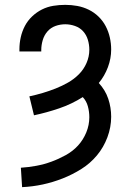

<svg xmlns="http://www.w3.org/2000/svg" viewBox="-20 -548 540 791"><path d="M71 223 66 143Q98 141 130 135Q162 129 192 118Q222 107 251 91Q280 75 301.5 51.5Q323 28 335.5 -2.5Q348 -33 348 -65Q348 -88 342 -110Q336 -132 321 -148Q275 -119 223.5 -101.5Q172 -84 120 -73L101 -151Q129 -157 156 -165Q183 -173 209.5 -183.5Q236 -194 260.5 -208Q285 -222 305 -242Q325 -262 336.5 -288.5Q348 -315 348 -343Q348 -364 342 -384Q336 -404 322.5 -419Q309 -434 289 -441Q269 -448 249 -448Q228 -448 208.5 -441Q189 -434 175.5 -418.5Q162 -403 156 -382.5Q150 -362 150 -342V-336H60V-345Q60 -370 65.5 -394.5Q71 -419 82.5 -441Q94 -463 112.5 -480.5Q131 -498 153 -509Q175 -520 199.5 -524Q224 -528 249 -528Q274 -528 298.5 -523.5Q323 -519 345.5 -508Q368 -497 386 -479.5Q404 -462 415.5 -440Q427 -418 432.5 -393.5Q438 -369 438 -344Q438 -307 424.5 -271Q411 -235 387 -206Q400 -192 410 -175.5Q420 -159 426 -141Q432 -123 435 -104.5Q438 -86 438 -67Q438 -24 422.5 17.5Q407 59 379.5 92Q352 125 315.5 148Q279 171 238.5 187Q198 203 156 212Q114 221 71 223Z"/></svg>

Font: Iosevka Custom Medium
Style: Regular
Weight: 500
Monospace: yes
Designer: Belleve Invis
Foundry: Belleve Invis
Version: Version 32.5.0; ttfautohint (v1.8.4)